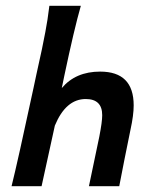

<svg xmlns="http://www.w3.org/2000/svg" viewBox="-20 -645 497 665"><path d="M432 -196Q410 -89 393 0H288L324 -172Q334 -223 334 -246Q334 -302 277 -302Q208 -302 170 -210L124 0H20Q41 -84 96 -340L106 -387Q129 -489 137 -534Q145 -575 151 -625H260Q237 -545 202 -379L194 -340Q242 -397 327 -397Q443 -397 443 -280Q443 -246 432 -196Z"/></svg>

Font: GFS Neohellenic Rg
Style: Bold Italic
Weight: 700
Italic angle: -12°
Designer: Designed by Takis Katsoulidis and George D. Matthiopoulos.
Foundry: Designed by Takis Katsoulidis and George D. Matthiopoulos.
Version: Version 1.0